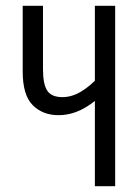

<svg xmlns="http://www.w3.org/2000/svg" viewBox="-20 -645 478 665"><path d="M308.6 0V-625H378.9V0ZM196.3 -308.6Q229.5 -308.6 262.2 -328.6Q294.9 -348.6 323.2 -380.9L358.4 -350.6Q331.1 -307.6 282.7 -276.9Q234.4 -246.1 182.6 -246.1Q127.9 -246.1 93.3 -280.8Q58.6 -315.4 58.6 -397.5V-625H128.9V-405.3Q128.9 -353.5 143.6 -331.1Q158.2 -308.6 196.3 -308.6Z"/></svg>

Font: Sudo Var
Style: Regular
Weight: 400
Monospace: yes
Designer: Jens Kutilek
Foundry: Jens Kutilek
Version: Version 0.065;FEAKit 1.0